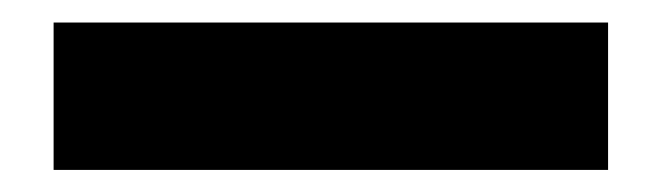

<svg xmlns="http://www.w3.org/2000/svg" viewBox="-20 -21 596 173"><path d="M527.9 -0.7V132.1H28.3V-0.7Z"/></svg>

Font: Wand UI Pro
Style: Regular
Weight: 400
Designer: Andreas Faust
Version: Version 1.003;FEAKit 1.0